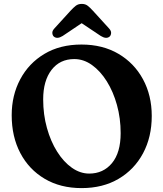

<svg xmlns="http://www.w3.org/2000/svg" viewBox="-20 -946 838 985"><path d="M398 -717.5Q506.5 -717.5 587.5 -670Q668.5 -622.5 713.5 -539.5Q758.5 -456.5 758.5 -351Q758.5 -243 713.8 -159.5Q669 -76 588.2 -28.5Q507.5 19 398.5 19Q290 19 209.2 -28.8Q128.5 -76.5 84.2 -160.8Q40 -245 40 -355Q40 -457 83.8 -539.2Q127.5 -621.5 207.8 -669.5Q288 -717.5 398 -717.5ZM599 -263Q599 -339 580 -407.5Q561 -476 527.8 -529Q494.5 -582 451.8 -612.5Q409 -643 361 -643Q287 -643 244.2 -587.2Q201.5 -531.5 201.5 -436Q201.5 -358.5 220.8 -289.5Q240 -220.5 273.2 -167.8Q306.5 -115 349 -85.2Q391.5 -55.5 437.5 -55.5Q510 -55.5 554.5 -109.2Q599 -163 599 -263ZM301.5 -761.5Q273 -744 256 -758.5Q249.5 -764.5 248.5 -776Q247.5 -787.5 259 -800L341.5 -890.5Q356 -906.5 368.5 -916.2Q381 -926 399.5 -926Q418 -926 430.2 -916.2Q442.5 -906.5 457 -890.5L539.5 -800Q551 -787.5 550 -776Q549 -764.5 542.5 -758.5Q525.5 -744 497 -761.5L399 -827Z"/></svg>

Font: Fraunces 9pt SuperSoft SemiBold
Style: Regular
Weight: 600
Version: Version 1.000;[0bf87f6ff]